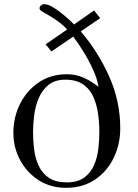

<svg xmlns="http://www.w3.org/2000/svg" viewBox="-20 -892 660 918"><path d="M455 -262Q455 -304 449 -347.5Q443 -391 426.5 -428.5Q410 -466 377.5 -488.5Q345 -511 292 -511Q243 -511 212.5 -486.5Q182 -462 165.5 -423.5Q149 -385 143.5 -341.5Q138 -298 138 -260Q138 -218 143.5 -175.5Q149 -133 166 -97.5Q183 -62 215 -41Q247 -20 300 -20Q351 -20 382 -42.5Q413 -65 429 -101Q445 -137 450 -179.5Q455 -222 455 -262ZM555 -279Q555 -202 523.5 -137Q492 -72 434 -33Q376 6 295 6Q222 6 165.5 -30Q109 -66 76.5 -126Q44 -186 44 -257Q44 -331 75.5 -394.5Q107 -458 164.5 -497.5Q222 -537 299 -537Q343 -537 380 -520.5Q417 -504 451 -477Q445 -515 425 -559Q405 -603 379 -645Q353 -687 330 -717L226 -646L198 -680L301 -751Q297 -756 292 -761Q287 -766 282 -770Q263 -787 240 -802Q217 -817 195 -829Q190 -832 179.5 -838.5Q169 -845 169 -852Q169 -860 176 -866Q183 -872 191 -872Q207 -872 227 -861Q247 -850 267.5 -834Q288 -818 306 -802Q324 -786 334 -775L430 -842L459 -805L366 -742Q449 -645 502 -526.5Q555 -408 555 -279Z"/></svg>

Font: Kaisei Tokumin
Style: Regular
Weight: 400
Designer: Font-Kai, 金井和夫
Foundry: KAZUO KANAI
Version: Version 5.003